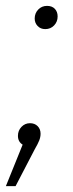

<svg xmlns="http://www.w3.org/2000/svg" viewBox="-40 -487 247 653"><path d="M98 -32Q98 -21 93.5 -9.5Q89 2 78 21L13 146H-20L37 5Q21 -5 21 -25Q21 -43 33 -55.5Q45 -68 62 -68Q78 -68 88 -58Q98 -48 98 -32ZM78 -424Q78 -442 90 -454.5Q102 -467 120 -467Q137 -467 146.5 -457Q156 -447 156 -431Q156 -413 144 -400.5Q132 -388 114 -388Q98 -388 88 -398.5Q78 -409 78 -424Z"/></svg>

Font: Fira Sans Condensed ExtraLight
Style: Italic
Weight: 275
Width: 3
Italic angle: -8°
Designer: Carrois Corporate & Edenspiekermann AG
Foundry: Carrois Corporate GbR & Edenspiekermann AG
Version: Version 4.203